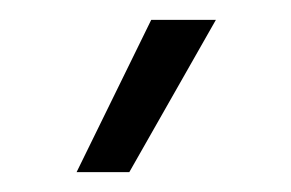

<svg xmlns="http://www.w3.org/2000/svg" viewBox="-20 -738 293 193"><path d="M132 -718H197L110 -565H57Z"/></svg>

Font: Chakra Petch Light
Style: Regular
Weight: 300
Designer: Katatrad Aksorn Co.,Ltd.
Foundry: Cadson Demak Co.,Ltd.
Version: Version 1.000; ttfautohint (v1.6)